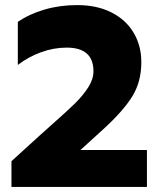

<svg xmlns="http://www.w3.org/2000/svg" viewBox="-20 -734 622 754"><path d="M25 -101 136 -202 184 -245Q243 -297 274.5 -328Q306 -359 326.5 -391Q347 -423 347 -454Q347 -547 242 -547Q191 -547 141.5 -529Q92 -511 50 -479V-648Q95 -679 155 -696.5Q215 -714 283 -714Q361 -714 418 -685Q475 -656 505 -605Q535 -554 535 -490Q535 -413 499.5 -355.5Q464 -298 385 -226L296 -145H557V0H25Z"/></svg>

Font: Prompt
Style: Bold
Weight: 700
Designer: Katatrad Team
Foundry: CadsonDemak
Version: Version 1.000